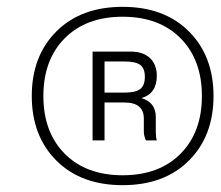

<svg xmlns="http://www.w3.org/2000/svg" viewBox="-20 -742 646 562"><path d="M533 -272Q461 -200 339 -200Q217 -200 145 -272Q73 -344 73 -461Q73 -578 145 -650Q217 -722 339 -722Q461 -722 533 -650Q605 -578 605 -461Q605 -344 533 -272ZM169.5 -292Q232 -229 339 -229Q446 -229 508.5 -292Q571 -355 571 -461Q571 -567 508.5 -630Q446 -693 339 -693Q232 -693 169.5 -630Q107 -567 107 -461Q107 -355 169.5 -292ZM439 -520Q439 -468 394 -455Q436 -442 436 -400V-357Q436 -340 439 -331H407Q401 -345 401 -357V-395Q401 -442 344 -442H286V-331H251V-591H362Q399 -591 419 -572Q439 -553 439 -520ZM345 -562H286V-471H345Q377 -471 390.5 -481.5Q404 -492 404 -517Q404 -542 390.5 -552Q377 -562 345 -562Z"/></svg>

Font: Creato Display Light
Style: Italic
Weight: 300
Italic angle: -10°
Version: Version 1.000